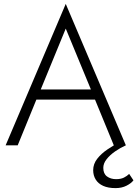

<svg xmlns="http://www.w3.org/2000/svg" viewBox="-20 -747 706 987"><path d="M140 -235H499L481 -287H158ZM318 -600 456 -266 461 -253 565 0H627L318 -727L9 0H71L176 -257L182 -269ZM644 147Q633 158 617 166Q601 174 577 174Q549 174 530 160Q511 146 511 116Q511 93 528 71.5Q545 50 571.5 31.5Q598 13 627 0L600 -19Q565 -1 532.5 21Q500 43 479.5 69.5Q459 96 459 128Q459 155 472 176Q485 197 510.5 208.5Q536 220 574 220Q606 220 630.5 207.5Q655 195 666 180Z"/></svg>

Font: Jost Light
Style: Regular
Weight: 300
Version: Version 3.710